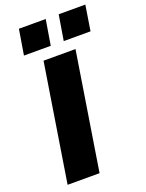

<svg xmlns="http://www.w3.org/2000/svg" viewBox="-169 -1003 822 1084"><g transform="rotate(-20 242.5 -461.0)"><path d="M43 0 155 -705H347L235 0ZM300 -770 325 -922H485L461 -770ZM61 -770 86 -922H247L222 -770Z"/></g></svg>

Font: Nunito Sans 7pt Black
Style: Italic
Weight: 900
Italic angle: -9°
Version: Version 3.101;gftools[0.9.27]